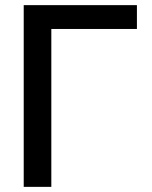

<svg xmlns="http://www.w3.org/2000/svg" viewBox="-20 -727 590 747"><path d="M512.7 -614.3H179.7V0H72.3V-707H512.7Z"/></svg>

Font: Pretendard Std Medium
Style: Regular
Weight: 500
Designer: Base glyphs from Inter by Rasmus Andersson; Hangeul glyphs from Noto Sans CJK(Source Han Sans) by Jang Soo-young and Kan
Foundry: Kil Hyung-jin
Version: Version 1.309